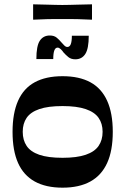

<svg xmlns="http://www.w3.org/2000/svg" viewBox="-20 -856 579 887"><path d="M269 11Q192 11 140.5 -17.5Q89 -46 63.5 -103Q38 -160 38 -247Q38 -333 63.5 -390.5Q89 -448 140.5 -476Q192 -504 269 -504Q346 -504 397.5 -476Q449 -448 475 -390.5Q501 -333 501 -247Q501 -160 475 -103Q449 -46 397.5 -17.5Q346 11 269 11ZM269 -127Q335 -127 376 -141Q417 -155 435.5 -182Q454 -209 454 -247Q454 -285 435.5 -311.5Q417 -338 376 -352Q335 -366 269 -366Q202 -366 161.5 -352Q121 -338 103 -311.5Q85 -285 85 -247Q85 -209 103 -182Q121 -155 161.5 -141Q202 -127 269 -127ZM328 -582Q308 -582 295.5 -592.5Q283 -603 274 -613Q268 -622 260.5 -629Q253 -636 246 -636Q236 -636 231 -623Q226 -610 226 -583H148Q148 -644 164 -668Q180 -692 210 -692Q230 -692 242 -682Q254 -672 263 -661Q270 -653 277 -646Q284 -639 291 -639Q302 -639 307 -652Q312 -665 312 -691H390Q390 -631 374 -606.5Q358 -582 328 -582ZM133 -765V-836Q175 -835 197.5 -834.5Q220 -834 235 -833.5Q250 -833 268 -833Q287 -833 302 -833.5Q317 -834 340 -834.5Q363 -835 405 -836V-765Q363 -767 340 -767.5Q317 -768 302 -768Q287 -768 268 -768Q250 -768 235 -768Q220 -768 197.5 -767.5Q175 -767 133 -765Z"/></svg>

Font: Ojuju
Style: Bold
Weight: 700
Designer: Chisaokwu Joboson, Mirko Velimirovic
Foundry: Udi Foundry
Version: Version 1.000